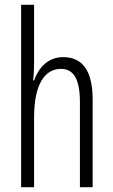

<svg xmlns="http://www.w3.org/2000/svg" viewBox="-20 -831 472 800"><path d="M122 -570V-811H68V-51H122V-340C122 -481 167 -544 234 -544C284 -544 313 -506 313 -405V-51H366V-416C366 -533 326 -593 243 -593C179 -593 140 -547 122 -496H118C121 -519 122 -540 122 -570Z"/></svg>

Font: Noto Sans Tamil UI ExtraCondensed Light
Style: Regular
Weight: 300
Width: 2
Designer: Jelle Bosma - Monotype Design Team
Foundry: Monotype Imaging Inc.
Version: Version 2.004